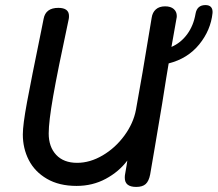

<svg xmlns="http://www.w3.org/2000/svg" viewBox="-20 -734 858 757"><path d="M818 -683Q811 -615 765.5 -559Q720 -503 645 -484L635 -424Q626 -362 590 -151L572 -46Q567 -20 554.5 -8.5Q542 3 517 3Q472 3 472 -33Q472 -42 473 -46Q477 -68 479 -81Q481 -94 482 -101Q449 -57 397 -29Q345 -1 282 -1Q213 -1 165 -29Q117 -57 93.5 -103Q70 -149 70 -204Q70 -242 86.5 -331Q103 -420 143 -615L152 -660Q160 -703 210 -703Q252 -703 252 -671Q252 -663 251 -659Q207 -454 189.5 -354Q172 -254 172 -208Q172 -155 201.5 -123.5Q231 -92 284 -92Q335 -92 385 -121.5Q435 -151 470.5 -199.5Q506 -248 516 -301Q537 -414 578 -664Q581 -685 594.5 -697Q608 -709 631 -709Q653 -709 665 -698.5Q677 -688 677 -671Q677 -665 676 -662Q670 -629 656 -549Q693 -565 718 -599Q743 -633 751 -680Q757 -714 790 -714Q805 -714 812 -706Q819 -698 818 -683Z"/></svg>

Font: Mali Medium
Style: Italic
Weight: 500
Italic angle: -10°
Version: Version 1.000; ttfautohint (v1.6)